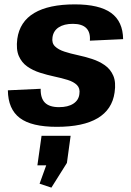

<svg xmlns="http://www.w3.org/2000/svg" viewBox="-20 -570 598 878"><path d="M240 10Q124 10 70.5 -30.5Q17 -71 16 -157L166 -164Q165 -121 185.5 -100.5Q206 -80 250 -80Q291 -80 315.5 -96Q340 -112 343 -140Q347 -166 332 -181Q317 -196 289.5 -204.5Q262 -213 229 -220Q196 -227 163 -237.5Q130 -248 104.5 -266Q79 -284 66 -314Q53 -344 59 -392Q70 -471 136.5 -510.5Q203 -550 322 -550Q434 -550 488 -511Q542 -472 543 -391L391 -384Q394 -422 374.5 -441.5Q355 -461 313 -461Q273 -461 248.5 -445Q224 -429 220 -399Q216 -373 231.5 -358Q247 -343 274.5 -334Q302 -325 335 -318Q368 -311 400.5 -300.5Q433 -290 459 -272Q485 -254 498 -224Q511 -194 504 -147Q493 -69 426.5 -29.5Q360 10 240 10ZM303 51 286 175 215 288 161 270 221 104 271 186H151L170 51Z"/></svg>

Font: Pathway Extreme SemiCondensed
Style: Bold Italic
Weight: 700
Width: 4
Italic angle: -8°
Version: Version 1.001;gftools[0.9.26]